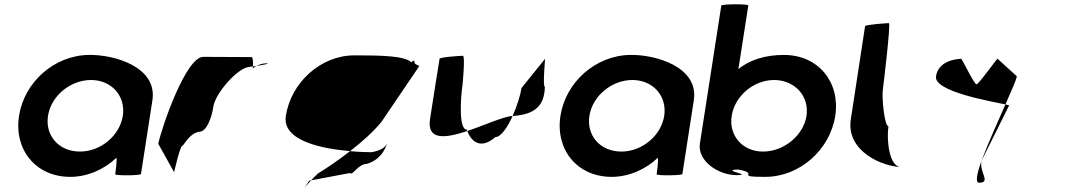

<svg xmlns="http://www.w3.org/2000/svg" viewBox="-20 -810 4930 888"><path d="M68 -274C44 -118 145 8 305 8C386 8 464 -28 518 -80C523 -76 513 -4 513 -4C512 3 631 2 632 -5L685 -347C708 -500 510 -558 391 -556C231 -554 92 -430 68 -274ZM202 -274C216 -366 305 -440 401 -440C496 -440 562 -366 548 -274C534 -184 447 -109 350 -109C251 -109 188 -184 202 -274Z M712 -145 785 -14C784 -6 812 -135 823 -135C834 -142 856 -194 903 -201C933 -201 958 -258 967 -318C976 -378 1081 -501 1137 -501C1137 -501 1142 -502 1150 -503C1151 -520 1150 -546 1144 -546C1144 -546 1002 -547 920 -547C840 -547 729 -225 712 -145ZM1150 -503C1150 -498 1149 -494 1149 -491C1149 -494 1156 -500 1166 -505C1160 -504 1155 -504 1150 -503ZM1166 -505C1197 -510 1237 -517 1210 -517C1194 -517 1178 -511 1166 -505Z M1302 -274C1284 -158 1471 -122 1599 -111C1655 -154 1707 -201 1744 -246L1919 -504C1926 -504 1895 -512 1897 -522C1899 -533 1891 -530 1882 -522C1851 -552 1743 -554 1619 -554C1463 -554 1326 -428 1302 -274ZM1410 26C1378 76 1383 62 1419 24ZM1419 24 1600 -10C1608 6 1637 -52 1676 -52C1706 -60 1750 -84 1770 -146C1759 -124 1735 -113 1699 -106C1680 -106 1642 -107 1599 -111C1549 -72 1497 -36 1451 -8C1438 4 1427 15 1419 24Z M1969 -260C1953 -158 2042 -171 2141 -204C2140 -206 2139 -209 2138 -211C2100 -211 2111 -366 2119 -416C2120 -424 2132 -552 2121 -552C2111 -552 2014 -546 2013 -538C2013 -538 1981 -340 1969 -260ZM2141 -204C2167 -139 2215 -127 2271 -176C2297 -176 2327 -221 2351 -274C2305 -270 2219 -230 2141 -204ZM2351 -274H2358C2455 -282 2498 -322 2500 -408C2489 -408 2502 -546 2501 -538L2392 -403C2387 -370 2371 -319 2351 -274Z M2572 -274C2548 -118 2649 8 2809 8C2890 8 2968 -28 3022 -80C3027 -76 3017 -4 3017 -4C3016 3 3135 2 3136 -5L3189 -347C3212 -500 3014 -558 2895 -556C2735 -554 2596 -430 2572 -274ZM2706 -274C2720 -366 2809 -440 2905 -440C3000 -440 3066 -366 3052 -274C3038 -184 2951 -109 2854 -109C2755 -109 2692 -184 2706 -274Z M3217 -146C3205 -66 3302 0 3386 0C3470 0 3306 -23 3394 -26C3501 -6 3370 8 3519 8C3679 8 3819 -118 3843 -274C3867 -430 3765 -556 3605 -556C3519 -556 3444 -532 3395 -490L3441 -785C3442 -792 3317 -792 3316 -784ZM3364 -274C3378 -366 3466 -440 3560 -440C3655 -440 3724 -366 3710 -274C3696 -184 3606 -109 3509 -109C3413 -109 3350 -184 3364 -274Z M3915 -258C3892 -108 4067 -38 4147 -38C4091 -38 4080 -167 4089 -226C4070 -227 4058 -361 4063 -394C4064 -401 4101 -703 4091 -703C4081 -703 3982 -696 3981 -689Z M4309 -457C4298 -387 4560 -342 4630 -327C4658 -390 4680 -440 4683 -457L4594 -538C4595 -546 4507 -420 4496 -420C4485 -420 4426 -546 4425 -538C4425 -538 4321 -538 4309 -457ZM4519 -65C4498 -6 4490 35 4508 35C4565 35 4509 -12 4519 -65ZM4519 -65 4647 -322C4647 -323 4641 -325 4630 -327C4593 -244 4547 -140 4519 -65ZM4519 -65Z"/></svg>

Font: Ampere
Style: SCIta
Weight: 400
Version: Version 1